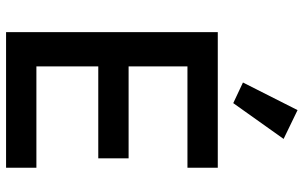

<svg xmlns="http://www.w3.org/2000/svg" viewBox="-204 -797 1001 633"><g transform="rotate(90 296.5 -480.5)"><path d="M86 0V-698H533V-598H199V-404H502V-304H199V-100H533V0ZM320 -749 252 -781 343 -961 438 -915Z"/></g></svg>

Font: IBM Plex Sans Hebrew Medium
Style: Regular
Weight: 500
Designer: Mike Abbink, Paul van der Laan, Pieter van Rosmalen, Yanek Iontef
Foundry: Bold Monday
Version: Version 1.2